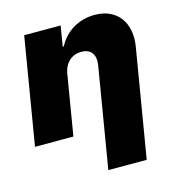

<svg xmlns="http://www.w3.org/2000/svg" viewBox="-111 -648 869 947"><g transform="rotate(-15 323.0 -174.5)"><path d="M5.7 0 96.6 -545.5H282.7L265.6 -441.8H271.3Q284.8 -468.4 304.5 -489.2Q324.2 -509.9 348.4 -524Q372.5 -538 400.2 -545.3Q427.9 -552.6 457.4 -552.6Q500.7 -552.6 533.4 -537.3Q566.1 -522 586.3 -494.9Q606.5 -467.7 613.8 -430.2Q621.1 -392.8 613.6 -348L521.3 204.5H325.3L410.5 -306.8Q417.3 -347.7 400.7 -370.6Q384.2 -393.5 346.6 -393.5Q328.5 -393.5 312.9 -387.6Q297.2 -381.7 285 -370.6Q272.7 -359.4 264.4 -343.2Q256 -327.1 252.8 -306.8L201.7 0Z"/></g></svg>

Font: Inter P Black
Style: Italic
Weight: 900
Italic angle: -9.40001°
Designer: Rasmus Andersson
Foundry: rsms
Version: Version 3.018;git-588b23468